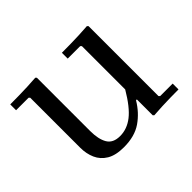

<svg xmlns="http://www.w3.org/2000/svg" viewBox="-109 -635 815 815"><g transform="rotate(-45 299.0 -227.5)"><path d="M486 -40 491 -35H566V0Q540 0 515.5 0.5Q491 1 466.5 2Q442 3 416 5L411 0V-95H406Q378 -48 336 -19Q294 10 229 10Q180 10 151 -7.5Q122 -25 109 -54.5Q96 -84 96 -120V-420L91 -425H16V-460Q42 -460 68 -460.5Q94 -461 119.5 -462Q145 -463 171 -465L176 -460V-140Q176 -91 192.5 -63Q209 -35 251 -35Q293 -35 329.5 -63.5Q366 -92 406 -160V-420L401 -425H326V-460Q352 -460 378 -460.5Q404 -461 429.5 -462Q455 -463 481 -465L486 -460Z"/></g></svg>

Font: Brygada 1918
Style: Regular
Weight: 400
Designer: Mateusz Machalski | Borys Kosmynka | Przemek Hoffer
Foundry: NIEPODLEGLA 2018
Version: Version 3.006